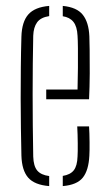

<svg xmlns="http://www.w3.org/2000/svg" viewBox="-20 -625 369 650"><path d="M52.5 -98Q51.5 -141 50.8 -190Q50 -239 50 -291.2Q50 -343.5 50.5 -396.8Q51 -450 52.5 -501Q54 -551.5 76 -576.2Q98 -601 146.5 -605V-570.5Q117.5 -566 105.5 -549.2Q93.5 -532.5 92.5 -504Q91.5 -458 91 -408Q90.5 -358 90.5 -305.8Q90.5 -253.5 91 -200.5Q91.5 -147.5 92.5 -95Q93.5 -62.5 106.2 -47.5Q119 -32.5 146.5 -29V5Q97 1 75.5 -23.5Q54 -48 52.5 -98ZM192.5 5V-29.5Q218 -33.5 229.8 -48.5Q241.5 -63.5 242.5 -95Q243.5 -110 243.2 -139.8Q243 -169.5 241.5 -197H281.5Q283 -174 283.2 -144Q283.5 -114 282.5 -98Q280 -48 260.2 -23.5Q240.5 1 192.5 5ZM136.5 -289V-322H242.5Q243.5 -357.5 243.8 -394.8Q244 -432 243.8 -461.8Q243.5 -491.5 242.5 -504Q241 -535.5 228.5 -551Q216 -566.5 192.5 -570V-605Q240 -600.5 260.2 -575Q280.5 -549.5 282.5 -502Q283 -491 283.5 -456.2Q284 -421.5 283.8 -376.2Q283.5 -331 281.5 -289Z"/></svg>

Font: Big Shoulders Stencil Text Thin
Style: Regular
Weight: 100
Designer: Patric King
Foundry: XO Type Co
Version: Version 2.001